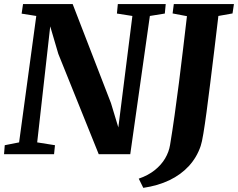

<svg xmlns="http://www.w3.org/2000/svg" viewBox="-25 -763 1178 950"><path d="M-5 0 -1.5 -44.5 69.5 -58.5 154.5 -684 82 -695.5 89 -743H334.5L524 -253L560.5 -132.5L630 -684L553.5 -696L558 -743H795L790.5 -696L716.5 -684L619.5 0H463.5L263.5 -496.5L223.5 -632.5L159 -58.5L247 -44.5L242.5 0ZM684 166.5 661.5 121Q708 105 740.5 79Q773 53 792 20.8Q811 -11.5 816.5 -46Q828 -115.5 839 -193.5Q850 -271.5 860.5 -354.2Q871 -437 880.8 -520.2Q890.5 -603.5 900 -683L829 -696.5L835 -743H1132.5L1125.5 -696.5L1055.5 -684Q1045.5 -597.5 1035 -512.2Q1024.5 -427 1015 -349.5Q1005.5 -272 997 -208.8Q988.5 -145.5 981.2 -101.8Q974 -58 968 -41Q949 15.5 909.5 58.5Q870 101.5 813 128.8Q756 156 684 166.5Z"/></svg>

Font: Merriweather 36pt ExtraBold
Style: Italic
Weight: 800
Italic angle: -7.8°
Version: Version 2.101